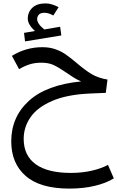

<svg xmlns="http://www.w3.org/2000/svg" viewBox="-20 -741 688 1127"><path d="M648 306Q603 334 536 350Q469 366 387 366Q216 366 131 292Q46 218 46 89Q46 -54 149 -148.5Q252 -243 456 -263Q431 -274 407.5 -289Q384 -304 364 -318Q322 -347 293 -360Q264 -373 222 -373Q184 -373 153 -363Q122 -353 92 -335L50 -413Q132 -464 229 -464Q272 -464 306.5 -451.5Q341 -439 366.5 -421Q392 -403 428 -373Q478 -330 517 -306.5Q556 -283 611 -274L601 -196L507 -192Q372 -186 285 -148Q198 -110 158.5 -52Q119 6 119 74Q119 172 189.5 223Q260 274 396 274Q460 274 516 261.5Q572 249 614 227ZM340 -533 127 -498 121 -548 185 -559Q165 -577 154 -595.5Q143 -614 143 -631Q143 -670 170 -695.5Q197 -721 248 -721Q282 -721 324 -699L293 -650Q265 -666 241 -666Q218 -666 208 -655Q198 -644 198 -629Q198 -602 240 -568L333 -584Z"/></svg>

Font: Fira GO
Style: Regular
Weight: 400
Designer: Carrois Corporate
Foundry: Carrois Corporate GbR
Version: Version 0.300